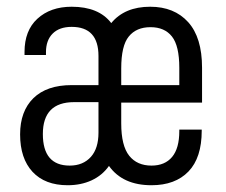

<svg xmlns="http://www.w3.org/2000/svg" viewBox="-20 -545 673 573"><path d="M341.8 -238.8V-176.8Q341.8 -109.9 365.7 -80.1Q389.2 -50.8 432.1 -50.8Q472.2 -50.8 493.7 -76.7Q515.1 -102.5 515.1 -153.8V-158.2H582V-154.8Q582 -74.2 542.5 -33.2Q502.9 7.8 432.1 7.8Q346.2 7.8 305.2 -49.8Q285.2 -21.5 253.4 -6.8Q221.7 7.8 182.1 7.8Q114.3 7.8 77.1 -32.2Q40 -72.3 40 -144Q40 -212.9 79.6 -252Q119.6 -291 193.8 -291H273.9V-377.9Q273.9 -464.8 193.8 -464.8Q157.2 -464.8 137.2 -444.8Q117.2 -424.8 117.2 -389.2V-380.9H53.2V-390.1Q53.2 -453.6 91.3 -488.8Q130.4 -524.9 193.8 -524.9Q274.9 -524.9 312 -476.1Q352.1 -524.9 428.2 -524.9Q500 -524.9 541.5 -479Q583 -433.1 583 -342.8V-238.8ZM364.3 -436Q341.8 -408.7 341.8 -340.8V-291H515.1V-342.8Q515.1 -408.2 493.2 -436Q471.2 -463.9 429.2 -463.9Q386.7 -463.9 364.3 -436ZM273.9 -240.2H201.2Q107.9 -240.2 107.9 -145Q107.9 -50.8 188 -50.8Q228 -50.8 251.5 -77.1Q273.9 -102.5 273.9 -148.9Z"/></svg>

Font: D-DIN Condensed
Style: Regular
Weight: 400
Width: 3
Designer: Charles Nix
Foundry: Datto Inc.
Version: Version 1.00